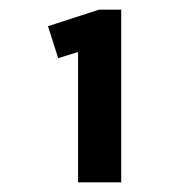

<svg xmlns="http://www.w3.org/2000/svg" viewBox="-20 -806 349 396"><path d="M230 -430H141V-731L174 -709L100 -686L79 -752L184 -786H230Z"/></svg>

Font: Pathway Extreme Condensed SemiBold
Style: Regular
Weight: 600
Width: 3
Version: Version 1.001;gftools[0.9.26]